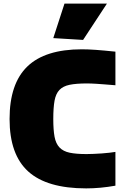

<svg xmlns="http://www.w3.org/2000/svg" viewBox="-20 -1028 693 1063"><path d="M457 15Q240 15 136.5 -78.5Q33 -172 33 -369Q33 -565 131.5 -660Q230 -755 433 -755Q468 -755 510 -752Q552 -749 619 -742V-556Q581 -559 556.5 -561Q532 -563 515.5 -564Q499 -565 486.5 -565.5Q474 -566 461 -566Q402 -566 365.5 -558.5Q329 -551 309 -530Q289 -509 282 -470.5Q275 -432 275 -369Q275 -309 282 -271Q289 -233 309.5 -211.5Q330 -190 366 -182.5Q402 -175 459 -175Q475 -175 497.5 -176Q520 -177 543 -178.5Q566 -180 586.5 -182.5Q607 -185 619 -187V0Q535 15 457 15ZM275 -817 337 -1008H572L440 -807Z"/></svg>

Font: Encode Sans Wide
Style: Black
Weight: 900
Designer: Pablo Impallari, Andres Torresi
Foundry: Pablo Impallari, Andres Torresi
Version: Version 1.000; ttfautohint (v1.00) -l 8 -r 50 -G 200 -x 14 -